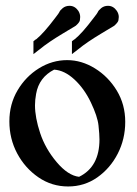

<svg xmlns="http://www.w3.org/2000/svg" viewBox="-20 -638 477 670"><path d="M96.7 -449.2V-494.1Q100.1 -496.1 102.1 -498.3Q104 -500.5 106.4 -501Q132.3 -522 172.4 -575.2Q186.5 -593.3 187 -595.7Q189.5 -602.1 199.2 -609.9Q209 -617.7 222.7 -617.7Q241.2 -617.7 253.4 -600.1Q259.8 -589.8 259.8 -578.6Q259.8 -574.7 258.8 -567.4Q257.8 -560.1 244.6 -548.3Q242.2 -546.4 199.2 -521Q147.9 -490.2 119.6 -466.8ZM231 -449.2V-494.1Q234.4 -496.1 236.6 -498.3Q238.8 -500.5 240.7 -501Q266.6 -522 306.6 -575.2Q320.8 -593.3 321.3 -595.7Q323.7 -602.1 333.5 -609.9Q343.3 -617.7 356.9 -617.7Q375.5 -617.7 387.7 -600.1Q394.5 -589.8 394.5 -578.6Q394.5 -574.7 393.3 -567.4Q392.1 -560.1 378.9 -548.3Q376.5 -546.4 333.5 -521Q282.2 -490.2 253.9 -466.8ZM217.8 12.7Q160.6 12.7 114 -19.3Q67.4 -51.3 40 -102.5Q12.7 -153.8 12.7 -214.4Q12.7 -274.4 41.3 -322.8Q69.8 -371.1 116 -399.7Q162.1 -428.2 214.4 -428.2Q264.6 -428.2 311.3 -399.4Q357.9 -370.6 387.5 -322Q417 -273.4 417 -212.9Q417 -152.8 390.9 -101.8Q364.7 -50.8 319.6 -19Q274.4 12.7 217.8 12.7ZM255.9 -21Q327.1 -55.7 327.1 -151.4Q327.1 -168.9 323.7 -200.4Q320.3 -231.9 297.1 -280.5Q273.9 -329.1 239.5 -360.8Q205.1 -392.6 168.9 -395Q116.2 -368.2 106 -310.5Q102.1 -289.1 102.1 -270.5Q102.1 -228 120.1 -173.6Q138.2 -119.1 177.7 -72.3Q217.3 -25.4 255.9 -21Z"/></svg>

Font: Quaaykop
Style: Medium
Weight: 500
Designer: Tup Wanders
Foundry: Free font, DO NOT SELL
Version: Version 1.00;July 31, 2023;FontCreator 11.5.0.2430 64-bit